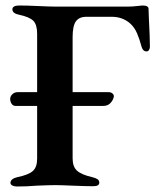

<svg xmlns="http://www.w3.org/2000/svg" viewBox="-20 -674 566 698"><path d="M521 -613Q525 -535 525 -504Q525 -497 521.5 -492Q518 -487 513 -487Q500 -487 495 -503Q487 -533 478 -553.5Q469 -574 454 -588Q426 -613 386 -613H294Q268 -613 256 -596.5Q244 -580 244 -539V-339H375Q383 -339 388.5 -334.5Q394 -330 394 -324L393 -319Q389 -306 379.5 -297.5Q370 -289 356 -289H244V-98Q244 -68 260 -53.5Q276 -39 315 -30Q328 -27 334.5 -22.5Q341 -18 341 -10Q341 3 319 3Q293 3 245 1Q201 -1 181 -1Q159 -1 113 1Q79 4 41 4Q32 4 25 0.5Q18 -3 18 -9Q18 -24 43 -30Q83 -38 99 -52Q115 -66 115 -97V-289H36Q27 -289 22 -297Q17 -305 17 -314Q17 -324 25 -331.5Q33 -339 44 -339H115V-551Q115 -584 101.5 -598Q88 -612 51 -620Q25 -625 25 -640Q25 -647 31.5 -650.5Q38 -654 49 -654Q76 -654 120 -652Q162 -650 181 -650H444Q462 -650 477.5 -652Q493 -654 498 -654Q520 -654 520 -642Z"/></svg>

Font: EB Garamond SemiBold
Style: Regular
Weight: 600
Designer: Georg Duffner and Octavio Pardo
Foundry: Georg Duffner
Version: Version 1.000